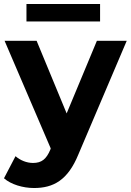

<svg xmlns="http://www.w3.org/2000/svg" viewBox="-23 -743 657 965"><path d="M480 -723H110V-635H480ZM464 -538 312 -173 161 -538H0L232 3L230 9C210 57 186 76 143 76C111 76 79 63 55 42L-3 153C32 184 92 202 148 202C245 202 318 163 371 33L614 -538Z"/></svg>

Font: AWKNG-Font
Style: Bold
Weight: 700
Designer: Awakening Church
Foundry: Awakening Church
Version: Version 1.700;PS 001.700;hotconv 1.0.88;makeotf.lib2.5.64775